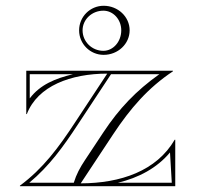

<svg xmlns="http://www.w3.org/2000/svg" viewBox="-20 -645 685 665"><path d="M266 -540C266 -577.5 298.3 -608 338 -608C372.2 -608 400 -577.5 400 -540C400 -500.8 372.2 -469 338 -469C298.3 -469 266 -500.8 266 -540ZM254 -540C254 -493 292 -455 339 -455C388.7 -455 429 -493.1 429 -540C429 -586.9 388.7 -625 339 -625C292.1 -625 254 -586.9 254 -540ZM232.6 -388C171.5 -373.1 119 -351.9 83 -304.2V-388ZM71 -250H73C110.6 -347.5 225.3 -389.9 351.4 -390L240 -221C183 -134 129 -61 49 -2V0H587V-161H585C522.4 -53.1 397.8 -10.1 259.6 -10L372 -180C431.1 -269.3 493 -341 579 -398V-400H71ZM387.9 -12C460 -29.2 523.7 -62.9 568.8 -117L575 -12ZM364.5 -388H531.9C451.4 -330.8 392.5 -269.1 338 -186.6L274 -90C257 -64.4 244.5 -41.2 235.5 -12H81.3C150.7 -69.7 198.8 -136.3 250 -214.4Z"/></svg>

Font: Sortefax
Style: Medium
Weight: 500
Designer: gluk
Foundry: gluk
Version: Version 0.261